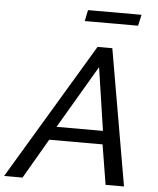

<svg xmlns="http://www.w3.org/2000/svg" viewBox="-106 -946 818 997"><g transform="rotate(5 302.5 -448.0)"><path d="M378 -710H455L578 0H482L448 -208H170L49 0H-47ZM444 -278 395 -606 202 -278ZM300 -838 312 -896H591L578 -838Z"/></g></svg>

Font: PTCRaleway Medium
Style: Italic
Weight: 500
Italic angle: -12°
Designer: Matt McInerney, Pablo Impallari, Rodrigo Fuenzalida
Foundry: Matt McInerney, Pablo Impallari, Rodrigo Fuenzalida
Version: Version 3.000g; ttfautohint (v1.5) -l 8 -r 28 -G 28 -x 14 -D